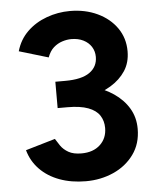

<svg xmlns="http://www.w3.org/2000/svg" viewBox="-52 -757 660 813"><g transform="rotate(-5 278.0 -350.0)"><path d="M281 12Q219 12 169 -6.5Q119 -25 85.5 -59.5Q52 -94 39 -141L165 -178Q172 -166 184 -148.5Q196 -131 217 -119Q238 -107 272 -107Q322 -107 351.5 -134.5Q381 -162 381 -206Q381 -236 366 -259Q351 -282 317.5 -294.5Q284 -307 230 -307H188V-400H225Q285 -400 338 -385.5Q391 -371 431.5 -343.5Q472 -316 495 -277.5Q518 -239 518 -190Q518 -127 485 -81.5Q452 -36 398 -12Q344 12 281 12ZM188 -332V-419H230Q300 -419 334 -443Q368 -467 368 -509Q368 -533 356 -552Q344 -571 322 -582Q300 -593 271 -593Q252 -593 232 -586.5Q212 -580 195.5 -565.5Q179 -551 169 -524L45 -561Q59 -610 93.5 -643.5Q128 -677 176 -694.5Q224 -712 275 -712Q340 -712 392 -687.5Q444 -663 474 -620Q504 -577 504 -521Q504 -473 481 -438Q458 -403 418.5 -379Q379 -355 329 -343.5Q279 -332 225 -332Z"/></g></svg>

Font: Figtree
Style: Bold
Weight: 700
Designer: Erik Kennedy
Foundry: Erik Kennedy
Version: Version 2.001;gftools[0.9.30]